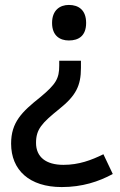

<svg xmlns="http://www.w3.org/2000/svg" viewBox="-20 -566 487 778"><path d="M329 -473C329 -525 299 -546 259 -546C223 -546 191 -525 191 -473C191 -421 223 -402 259 -402C299 -402 329 -421 329 -473ZM308 -291V-320H220V-300C220 -248 207 -225 143 -172C69 -113 25 -71 25 16C25 123 99 192 230 192C313 192 380 170 437 139L399 59C350 83 300 102 237 102C166 102 126 70 126 13C126 -42 149 -67 221 -125C287 -178 308 -218 308 -291Z"/></svg>

Font: Noto Sans Gujarati UI Medium
Style: Regular
Weight: 500
Designer: Jelle Bosma - Monotype Design Team, Universal Thirst
Foundry: Monotype Imaging Inc.
Version: Version 2.106